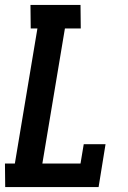

<svg xmlns="http://www.w3.org/2000/svg" viewBox="-23 -755 518 775"><path d="M-2 0 -3 -95H37L128 -640H101L100 -735H302L303 -640H239L148 -95H302L315 -173H403L375 0Z"/></svg>

Font: Iosevka QP
Style: Bold Italic
Weight: 700
Italic angle: -9°
Designer: Belleve Invis
Foundry: Belleve Invis
Version: Version 20.0.0; ttfautohint (v1.8.4)